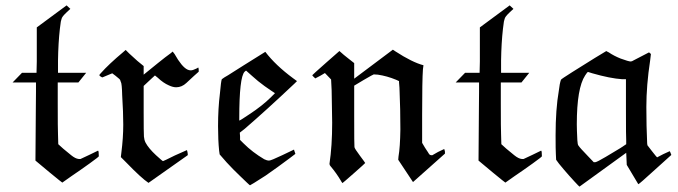

<svg xmlns="http://www.w3.org/2000/svg" viewBox="-20 -660 2523 715"><path d="M228 -640 242 -627 227 -613Q221 -607 219 -605Q217 -603 214 -599Q211 -595 210.5 -593.5Q210 -592 208.5 -587Q207 -582 206.5 -579.5Q206 -577 205 -568Q204 -559 203 -553Q197 -500 196 -435V-389H301L272 -353H195V-274Q195 -178 196 -159L197 -123Q210 -110 245 -82Q261 -69 273 -68H280L312 -83Q344 -99 345 -99Q348 -99 348 -78Q348 -76 314 -51.5Q280 -27 246 -4L212 20Q211 20 163.5 -19Q116 -58 112 -62Q112 -122 113 -196Q113 -228 113.5 -262.5Q114 -297 114 -318.5Q114 -340 114 -341V-353H27L62 -389H116L117 -431V-558Z M440 -467 448 -474 461 -461Q495 -429 515 -414V-382L568 -425Q580 -435 594.5 -446Q609 -457 616 -462L623 -468L630 -459Q657 -411 678 -401Q684 -398 690 -398Q698 -398 710 -404Q712 -405 714 -406Q716 -407 717 -408H719Q719 -404 720 -400V-393L702 -377Q682 -359 674 -351Q657 -335 636 -335Q624 -335 609 -342Q588 -351 567 -371L557 -379Q554 -376 546 -369Q538 -362 531 -355L515 -340V-243Q515 -164 516 -151.5Q517 -139 522 -129Q533 -108 561 -82Q585 -60 587 -60Q589 -60 631 -81Q675 -101 676 -101Q677 -100 678.5 -91.5Q680 -83 679 -82L533 21Q506 3 450 -55L430 -75L432 -92Q439 -147 439 -196Q439 -241 435 -305Q434 -349 430 -355Q428 -359 428 -361Q428 -364 410 -378L398 -387L381 -380Q363 -372 362 -372Q361 -371 355.5 -374.5Q350 -378 350 -380Q350 -382 355 -387Q385 -421 440 -467Z M1075 -103Q1075 -101 1077.5 -94.5Q1080 -88 1080 -87L1059 -71Q1015 -38 969 -6Q913 30 911 30Q910 30 899.5 20Q889 10 874 -4.5Q859 -19 849 -29Q825 -53 798 -85L796 -99Q792 -139 792 -190Q792 -256 799 -312Q803 -358 806 -365L816 -372Q827 -378 848.5 -392Q870 -406 888 -417L968 -467Q1006 -417 1071 -369L1086 -358L1077 -349Q971 -249 891 -180L873 -166L874 -152V-139L887 -126Q920 -93 964 -67Q974 -62 982 -62Q989 -62 1031 -82ZM901 -393Q897 -397 896 -397Q893 -395 891 -393Q871 -373 871 -219V-211Q874 -211 908 -234Q957 -266 990 -299L1004 -313L989 -323Q966 -338 941 -358Q935 -363 919 -377Q903 -391 901 -393Z M1154 -368Q1143 -378 1143 -380Q1143 -381 1195 -427L1244 -470L1252 -463Q1257 -458 1275.5 -443.5Q1294 -429 1299 -425V-367L1443 -475L1452 -469Q1515 -428 1557 -417L1555 -402Q1552 -362 1552 -231V-128L1562 -111Q1565 -106 1568.5 -101Q1572 -96 1573.5 -93.5Q1575 -91 1576.5 -88.5Q1578 -86 1579 -85Q1580 -84 1582 -83Q1584 -82 1585.5 -82Q1587 -82 1590 -82L1611 -94Q1633 -105 1634 -105Q1635 -105 1637 -95V-88L1518 18L1463 -65L1464 -77Q1470 -111 1471 -178Q1471 -254 1468 -321Q1468 -326 1467.5 -334Q1467 -342 1466.5 -347Q1466 -352 1466 -353V-358L1455 -363Q1421 -377 1387 -382Q1383 -382 1378 -382.5Q1373 -383 1372 -383Q1370 -383 1334 -362L1299 -341V-229Q1299 -115 1300 -112Q1301 -106 1320.5 -80Q1340 -54 1340 -53Q1340 -52 1298 -15Q1256 22 1255 22L1254 20Q1253 19 1252 17.5Q1251 16 1250 14Q1233 -15 1211 -41Q1207 -45 1207 -50Q1217 -116 1217 -203Q1217 -222 1216 -265Q1215 -308 1215 -324L1213 -364L1190 -388L1173 -378Q1155 -368 1154 -368Z M1878 -640 1892 -627 1877 -613Q1871 -607 1869 -605Q1867 -603 1864 -599Q1861 -595 1860.5 -593.5Q1860 -592 1858.5 -587Q1857 -582 1856.5 -579.5Q1856 -577 1855 -568Q1854 -559 1853 -553Q1847 -500 1846 -435V-389H1951L1922 -353H1845V-274Q1845 -178 1846 -159L1847 -123Q1860 -110 1895 -82Q1911 -69 1923 -68H1930L1962 -83Q1994 -99 1995 -99Q1998 -99 1998 -78Q1998 -76 1964 -51.5Q1930 -27 1896 -4L1862 20Q1861 20 1813.5 -19Q1766 -58 1762 -62Q1762 -122 1763 -196Q1763 -228 1763.5 -262.5Q1764 -297 1764 -318.5Q1764 -340 1764 -341V-353H1677L1712 -389H1766L1767 -431V-558Z M2069 -363Q2069 -365 2111 -391.5Q2153 -418 2195 -444L2238 -470L2239 -469Q2241 -468 2243 -467Q2245 -466 2247 -465Q2266 -452 2291 -442Q2321 -431 2329 -431Q2333 -431 2341 -436L2397 -465L2404 -459L2401 -434Q2387 -342 2387 -262Q2387 -189 2390 -126L2391 -119L2408 -97Q2426 -74 2427 -74L2450 -86L2474 -97Q2475 -97 2480 -83L2419 -28Q2360 26 2357 26L2314 -46L2312 -91L2138 35Q2137 35 2118.5 15Q2100 -5 2079 -29.5Q2058 -54 2051 -65L2050 -86Q2049 -100 2049 -156Q2049 -253 2061 -322Q2064 -349 2069 -363ZM2186 -387 2170 -392Q2167 -392 2159 -379Q2128 -332 2128 -197Q2128 -178 2130 -138Q2131 -121 2134 -118Q2139 -110 2170 -78L2191 -56H2197Q2204 -57 2236 -76L2291 -109L2312 -123V-136Q2311 -143 2311 -257V-365H2297Q2252 -368 2186 -387Z"/></svg>

Font: MathJax_Fraktur
Style: Regular
Weight: 400
Version: Version 1.1